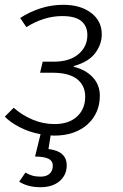

<svg xmlns="http://www.w3.org/2000/svg" viewBox="-21 -554 512 800"><path d="M148 182Q172 182 185.5 170Q199 158 199 136Q199 117 182 108Q165 99 125 98L148 5Q102 -3 62 -23.5Q22 -44 -1 -68L36 -105Q71 -74 115 -55.5Q159 -37 206 -37Q266 -37 300 -68.5Q334 -100 334 -151Q334 -198 300 -224.5Q266 -251 197 -251H146L157 -297H203Q269 -297 306 -328.5Q343 -360 343 -408Q343 -445 318 -466Q293 -487 238 -487Q199 -487 161.5 -475Q124 -463 89 -441L63 -479Q101 -504 147 -519Q193 -534 243 -534Q314 -534 358.5 -500.5Q403 -467 403 -411Q403 -369 375.5 -332.5Q348 -296 287 -279L286 -276Q337 -263 366 -231.5Q395 -200 395 -155Q395 -119 382 -89Q369 -59 344.5 -36.5Q320 -14 285 -1.5Q250 11 205 11Q195 11 190 10L181 67Q257 76 257 135Q257 175 227.5 200.5Q198 226 148 226Q120 226 98 220Q76 214 59 203L85 165Q98 173 113 177.5Q128 182 148 182Z"/></svg>

Font: Glekhifnjqigglhiwekvrgaqftz
Style: Regular
Weight: 300
Italic angle: -8°
Designer: Carrois Corporate & Edenspiekermann
Foundry: Carrois Corporate GbR & Edenspiekermann AG
Version: Version 2.001